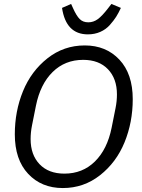

<svg xmlns="http://www.w3.org/2000/svg" viewBox="-20 -940 719 972"><path d="M425 -766Q314 -766 294 -900L340 -920L350 -898Q367 -860 383.5 -843.5Q400 -827 427 -827Q453 -827 475 -843Q497 -859 527 -898L544 -920L592 -900Q580 -874 568 -855Q556 -836 536 -813.5Q516 -791 487.5 -778.5Q459 -766 425 -766ZM298 12Q190 12 122.5 -60Q55 -132 55 -260Q55 -377 96.5 -478.5Q138 -580 220.5 -645Q303 -710 409 -710Q517 -710 584.5 -638Q652 -566 652 -438Q652 -321 610.5 -219.5Q569 -118 486.5 -53Q404 12 298 12ZM306 -61Q398 -61 460.5 -122.5Q523 -184 545 -293L565 -393Q572 -428 572 -462Q572 -542 526.5 -589.5Q481 -637 401 -637Q309 -637 246.5 -575.5Q184 -514 162 -405L142 -305Q135 -270 135 -236Q135 -156 180.5 -108.5Q226 -61 306 -61Z"/></svg>

Font: Aneliza
Style: Italic
Weight: 400
Italic angle: -11.31°
Designer: Mike Abbink, Paul van der Laan, Pieter van Rosmalen
Foundry: Bold Monday
Version: Version 3.0